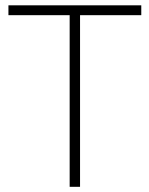

<svg xmlns="http://www.w3.org/2000/svg" viewBox="-20 -720 576 740"><path d="M288.5 0H248.5V-661.5H12.5V-699.5H524.5V-661.5H288.5Z"/></svg>

Font: Argentum Novus ExtraLight
Style: Regular
Weight: 250
Designer: Julieta Ulanovsky (font) & Cristiano Sobral (main changes)
Foundry: Julieta Ulanovsky (font) & Cristiano Sobral (main changes)
Version: Version 3.00;November 27, 2020;FontCreator 13.0.0.2655 64-bi